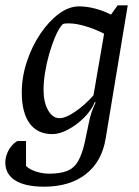

<svg xmlns="http://www.w3.org/2000/svg" viewBox="-29 -537 524 723"><path d="M137 166Q66 166 28.5 142.5Q-9 119 -9 75Q-9 59 -3 43Q3 27 13 14.5Q23 2 36 -6H69V88Q82 101 106.5 109Q131 117 156 117Q198 117 224 106.5Q250 96 265 70Q280 44 290 0Q300 -46 305 -72Q310 -98 316 -115Q322 -132 331 -151L328 -153Q317 -124 289.5 -96Q262 -68 229 -50Q196 -32 168 -32Q112 -32 82.5 -72.5Q53 -113 53 -189Q53 -247 72 -304.5Q91 -362 122.5 -409Q154 -456 192 -484.5Q230 -513 269 -513Q298 -513 330 -504.5Q362 -496 389 -482L414 -517H452L369 -16Q355 71 294.5 118.5Q234 166 137 166ZM195 -92Q218 -92 253.5 -116Q289 -140 323 -178L363 -410Q333 -426 295.5 -437.5Q258 -449 230 -449Q216 -449 211 -447.5Q206 -446 202 -440Q190 -425 178 -396.5Q166 -368 156 -333Q146 -298 140.5 -263Q135 -228 135 -199Q135 -152 152 -122Q169 -92 195 -92Z"/></svg>

Font: Faustina VF Beta
Style: Italic
Weight: 400
Italic angle: -8°
Designer: Alfonso Garcia
Foundry: Omnibus-Type
Version: Version 1.006